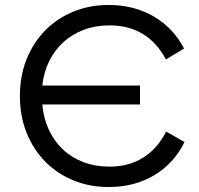

<svg xmlns="http://www.w3.org/2000/svg" viewBox="-20 -736 800 772"><path d="M543 -392H150Q156 -447 178.5 -491.5Q201 -536 236 -567.5Q271 -599 317.5 -616.5Q364 -634 420 -634Q498 -634 555 -599Q612 -564 647 -497L720 -541Q676 -625 597 -670.5Q518 -716 417 -716Q340 -716 274.5 -689Q209 -662 161.5 -613.5Q114 -565 87 -498Q60 -431 60 -350Q60 -269 87 -202Q114 -135 161.5 -86.5Q209 -38 274.5 -11Q340 16 417 16Q520 16 599.5 -31Q679 -78 722 -165L648 -207Q613 -138 555.5 -102Q498 -66 419 -66Q363 -66 315.5 -84Q268 -102 233 -135Q198 -168 176.5 -214Q155 -260 150 -316H543Z"/></svg>

Font: NT Somic
Style: Regular
Weight: 400
Designer: Ravid Balaliev — lead type designer, mastering
Michael Voronin — secret advisor, marketing
Ivan Kovalenko — best boy
Foundry: NT Type
Version: Version 0.7